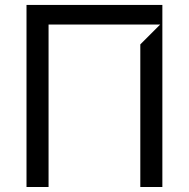

<svg xmlns="http://www.w3.org/2000/svg" viewBox="-20 -747 754 767"><path d="M628.6 -727.3V0H540.5V-569.6L620 -649.1H174V0H85.9V-727.3Z"/></svg>

Font: Riot Sans
Style: Regular
Weight: 400
Designer: Rasmus Andersson
Foundry: rsms
Version: Version 4.001